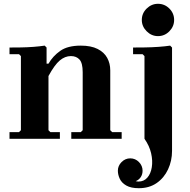

<svg xmlns="http://www.w3.org/2000/svg" viewBox="-20 -730 1000 1010"><path d="M560 -45 570 -35H620V0H355V-35H405L415 -45V-350Q415 -398 398.5 -416.5Q382 -435 353 -435Q322 -435 294.5 -412Q267 -389 235 -330V-45L245 -35H295V0H30V-35H80L90 -45V-435L80 -445H30V-480Q56 -480 89.5 -480.5Q123 -481 156 -483.5Q189 -486 215 -490L225 -480V-395H235Q258 -435 297 -462.5Q336 -490 405 -490Q459 -490 493.5 -472.5Q528 -455 544 -425.5Q560 -396 560 -360ZM710 260Q669 260 644.5 246Q620 232 610 210.5Q600 189 600 168Q600 142 619.5 122.5Q639 103 665 103Q692 103 711 122.5Q730 142 730 168Q730 187 720.5 201.5Q711 216 694 223Q698 224 701.5 224.5Q705 225 709 225Q737 225 755 204.5Q773 184 778.5 150Q784 116 775 76.5Q766 37 740 0V-435L730 -445H680V-480Q706 -480 742 -480.5Q778 -481 813.5 -483.5Q849 -486 875 -490L885 -480V64Q885 116 864 161Q843 206 804 233Q765 260 710 260ZM811 -540Q777 -540 751.5 -565.5Q726 -591 726 -625Q726 -660 751.5 -685Q777 -710 811 -710Q846 -710 871 -685Q896 -660 896 -625Q896 -591 871 -565.5Q846 -540 811 -540Z"/></svg>

Font: Brygada 1918
Style: Bold
Weight: 700
Designer: Mateusz Machalski | Borys Kosmynka | Przemek Hoffer
Foundry: NIEPODLEGLA 2018
Version: Version 3.006